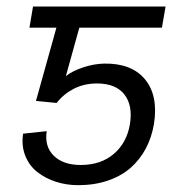

<svg xmlns="http://www.w3.org/2000/svg" viewBox="-20 -548 535 577"><path d="M150.2 -238.6 88.1 -244.7 149.5 -464.8H68.5L79.2 -528.4H477.6L466.6 -464.8H218.4L177.9 -319.2Q197.8 -334.9 229.9 -345.5Q262.1 -356.2 293 -356.9Q375.4 -358.3 415.7 -309.7Q456 -261 442.8 -176.1Q436.1 -135.7 418.5 -102.3Q400.9 -68.9 372.9 -44Q344.8 -19.2 304.3 -5.3Q263.8 8.5 214.8 8.5Q179.7 8.5 147.9 -1.8Q116.1 -12.1 92 -31.1Q67.8 -50.1 55.9 -80.1Q44 -110.1 49.4 -146.3L120.4 -153.8Q113.3 -108 141.5 -80.1Q169.7 -52.2 222.7 -52.2Q283.4 -52.2 322.3 -85.8Q361.2 -119.3 370.4 -174.7Q379.6 -230.8 354 -263.8Q328.5 -296.9 272 -297.2Q232.6 -297.2 201.5 -281.1Q170.5 -264.9 150.2 -238.6Z"/></svg>

Font: Karasuma Gothic
Style: Light Italic
Weight: 300
Italic angle: 9.39998°
Designer: Rasmus Andersson / Ryoko Nishizuka
Foundry: rsms
Version: Version 1.00